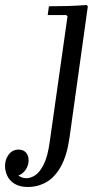

<svg xmlns="http://www.w3.org/2000/svg" viewBox="-138 -485 418 765"><path d="M207 -465 212 -460 139 63Q129 134 105 177.5Q81 221 47 240.5Q13 260 -27 260Q-59 260 -79.5 247.5Q-100 235 -109 215.5Q-118 196 -118 176Q-118 150 -103 130.5Q-88 111 -64 111Q-45 111 -34.5 123Q-24 135 -24 154Q-24 174 -36 191.5Q-48 209 -65 214Q-51 225 -33 225Q-16 225 2 213.5Q20 202 36 170.5Q52 139 60 81L131 -420L126 -425H52L57 -460Q96 -460 131.5 -461Q167 -462 207 -465Z"/></svg>

Font: Brygada 1918
Style: Italic
Weight: 400
Italic angle: -8°
Designer: Mateusz Machalski | Borys Kosmynka | Przemek Hoffer
Foundry: NIEPODLEGLA 2018
Version: Version 3.006